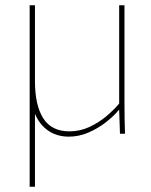

<svg xmlns="http://www.w3.org/2000/svg" viewBox="-20 -505 571 725"><path d="M240 11Q195 11 161.5 -12Q128 -35 110 -80Q92 -125 92 -192V-485H112V-199Q112 -107 143.5 -58Q175 -9 242 -9Q282 -9 317.5 -25.5Q353 -42 382 -66.5Q411 -91 430 -114V-485H450V-120Q450 -84 450.5 -56Q451 -28 452 0H433L430 -90H429Q410 -67 380 -43.5Q350 -20 314 -4.5Q278 11 240 11ZM92 -392H112V200H92Z"/></svg>

Font: Murecho Thin
Style: Regular
Weight: 100
Designer: Neil Summerour
Foundry: Positype
Version: Version 1.010